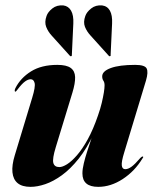

<svg xmlns="http://www.w3.org/2000/svg" viewBox="-20 -699 587 728"><path d="M521 -105.5Q523.5 -105.5 523 -103Q522.5 -100.5 520 -98Q491 -50 445.5 -20.2Q400 9.5 352.5 9.5Q322.5 9.5 307.5 -3.2Q292.5 -16 292.5 -41.5Q292.5 -58 297.8 -79.8Q303 -101.5 310.2 -123.8Q317.5 -146 324 -165.5Q330.5 -185 333 -197L337 -195.5Q310 -137 278.5 -97.5Q247 -58 214.5 -34.5Q182 -11 151.8 -0.8Q121.5 9.5 96 9.5Q64 9.5 47 -4.5Q30 -18.5 27.2 -45.5Q24.5 -72.5 36 -110L102 -328Q115 -370.5 111.2 -384.5Q107.5 -398.5 96.5 -398.5Q86.5 -398.5 74.8 -390Q63 -381.5 46 -359Q42 -354 40.8 -352.8Q39.5 -351.5 37.5 -351.5Q36 -352 35.8 -355.2Q35.5 -358.5 38.5 -365Q58 -403.5 97.5 -428.2Q137 -453 197.5 -453Q232 -453 248 -441.5Q264 -430 264.8 -406.8Q265.5 -383.5 254.5 -347.5L191.5 -141Q178 -97 182.2 -81.2Q186.5 -65.5 205 -65.5Q217 -65.5 234.2 -76.2Q251.5 -87 272 -110.5Q292.5 -134 313 -171.2Q333.5 -208.5 351.5 -261Q360.5 -286.5 365.8 -308.8Q371 -331 373.8 -348.2Q376.5 -365.5 376.5 -375.5Q376.5 -386.5 372 -393Q367.5 -399.5 367.5 -409.5Q367.5 -429 400 -441Q432.5 -453 492.5 -453Q529 -453 536 -439.5Q543 -426 533.5 -393.5L451 -121Q440 -85.5 441.8 -71.5Q443.5 -57.5 455 -57.5Q465.5 -57.5 478.2 -66.5Q491 -75.5 512.5 -100.5Q515.5 -103 517.5 -104.5Q519.5 -106 521 -105.5ZM258 -610 252.5 -492Q252.5 -490.5 252.5 -489Q252.5 -487.5 250.5 -486Q249.5 -485.5 247.8 -485.8Q246 -486 245 -487.5L176 -564Q162.5 -578.5 155.2 -596.8Q148 -615 156.5 -638.5Q161.5 -653.5 178.5 -667Q195.5 -680.5 220 -678.5Q239.5 -676 249.5 -658.5Q259.5 -641 258 -610ZM405 -610 399.5 -492Q399.5 -490.5 399.8 -489Q400 -487.5 397.5 -486Q396.5 -485.5 395 -485.8Q393.5 -486 392.5 -487.5L323.5 -564Q309.5 -579 302.2 -597Q295 -615 303.5 -638.5Q309 -654 326 -667.2Q343 -680.5 367 -678.5Q387 -676 396.8 -658.5Q406.5 -641 405 -610Z"/></svg>

Font: Fraunces 120pt
Style: Bold Italic
Weight: 700
Italic angle: -16°
Version: Version 1.000;[b76b70a41]